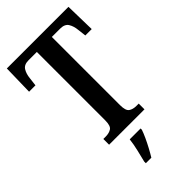

<svg xmlns="http://www.w3.org/2000/svg" viewBox="-283 -790 1086 1086"><g transform="rotate(-45 260.5 -246.5)"><path d="M118 0V-46H137Q164 -46 182 -57.5Q200 -69 200 -113V-660H133Q98 -660 84 -637.5Q70 -615 67 -582L61 -532H10L14 -714H507L511 -532H460L454 -582Q451 -615 437 -637.5Q423 -660 387 -660H320V-115Q320 -70 337.5 -58Q355 -46 382 -46H401V0ZM191 208Q199 176 208.5 136Q218 96 222 61H309V71Q302 92 289.5 119Q277 146 262.5 173Q248 200 235 221H191Z"/></g></svg>

Font: Noto Serif Khmer ExtraCondensed SemiBold
Style: Regular
Weight: 600
Width: 2
Designer: Danh Hong and the Monotype Design Team
Foundry: Monotype Imaging Inc.
Version: Version 2.004; ttfautohint (v1.8.4.7-5d5b)